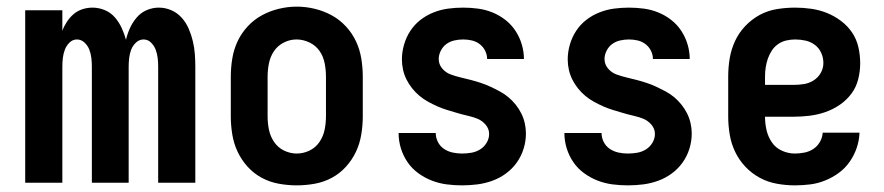

<svg xmlns="http://www.w3.org/2000/svg" viewBox="-20 -551 2665 579"><path d="M56 0V-520H168V-458Q173 -472 181.5 -485Q190 -498 201.5 -508Q213 -518 228 -523Q243 -528 259 -528Q278 -528 296 -520.5Q314 -513 326.5 -498.5Q339 -484 347 -466.5Q355 -449 360 -431Q364 -449 372 -466.5Q380 -484 392.5 -498.5Q405 -513 422.5 -520.5Q440 -528 459 -528Q479 -528 497 -520Q515 -512 528 -497.5Q541 -483 549 -464.5Q557 -446 561.5 -427Q566 -408 567.5 -389Q569 -370 569 -350V0H457V-350Q457 -363 455.5 -376Q454 -389 449.5 -401Q445 -413 435.5 -422.5Q426 -432 413 -432Q400 -432 390 -422.5Q380 -413 375.5 -401Q371 -389 369.5 -376Q368 -363 368 -350V0H257V-350Q257 -363 255.5 -376Q254 -389 249.5 -401Q245 -413 235 -422.5Q225 -432 212 -432Q199 -432 189.5 -422.5Q180 -413 175.5 -401Q171 -389 169.5 -376Q168 -363 168 -350V0Z M875 8Q848 8 820.5 3Q793 -2 769 -15Q745 -28 726.5 -48.5Q708 -69 696.5 -93.5Q685 -118 680.5 -145.5Q676 -173 676 -200V-320Q676 -347 680.5 -374.5Q685 -402 696.5 -426.5Q708 -451 727 -471.5Q746 -492 770 -505Q794 -518 821 -524.5Q848 -531 875 -531Q902 -531 929 -524.5Q956 -518 980 -505Q1004 -492 1023 -471.5Q1042 -451 1053.5 -426.5Q1065 -402 1069.5 -374.5Q1074 -347 1074 -320V-200Q1074 -173 1069.5 -145.5Q1065 -118 1053.5 -93.5Q1042 -69 1023.5 -48.5Q1005 -28 981 -15Q957 -2 929.5 3Q902 8 875 8ZM875 -88Q895 -88 913.5 -97Q932 -106 943.5 -123Q955 -140 959 -160Q963 -180 963 -200V-320Q963 -340 959 -360.5Q955 -381 943.5 -397.5Q932 -414 913 -423Q894 -432 874 -432Q854 -432 835.5 -422.5Q817 -413 806 -396.5Q795 -380 791 -360Q787 -340 787 -320V-200Q787 -180 791 -160Q795 -140 806.5 -123Q818 -106 836.5 -97Q855 -88 875 -88Z M1373 8Q1350 8 1327 5Q1304 2 1282 -6.5Q1260 -15 1241 -29Q1222 -43 1209 -62Q1196 -81 1189 -103.5Q1182 -126 1182 -150H1294Q1294 -136 1300.5 -123Q1307 -110 1319 -102Q1331 -94 1345 -91Q1359 -88 1373 -88Q1388 -88 1402 -90.5Q1416 -93 1428 -100.5Q1440 -108 1447.5 -120.5Q1455 -133 1455 -147Q1455 -163 1444 -175.5Q1433 -188 1418.5 -193.5Q1404 -199 1388.5 -202.5Q1373 -206 1358 -210.5Q1343 -215 1328 -219.5Q1313 -224 1298.5 -230.5Q1284 -237 1270.5 -244.5Q1257 -252 1245 -262Q1233 -272 1223 -284.5Q1213 -297 1206 -311Q1199 -325 1195.5 -340.5Q1192 -356 1192 -372Q1192 -394 1198.5 -416.5Q1205 -439 1217.5 -458Q1230 -477 1248 -491Q1266 -505 1287.5 -513.5Q1309 -522 1331.5 -525Q1354 -528 1377 -528Q1399 -528 1421.5 -525Q1444 -522 1465 -513.5Q1486 -505 1504 -491Q1522 -477 1534.5 -458Q1547 -439 1553.5 -417Q1560 -395 1560 -373H1449Q1449 -386 1443 -398Q1437 -410 1426.5 -418Q1416 -426 1403 -429Q1390 -432 1377 -432Q1363 -432 1350 -429Q1337 -426 1326.5 -418.5Q1316 -411 1309.5 -398.5Q1303 -386 1303 -373Q1303 -357 1313.5 -344.5Q1324 -332 1339 -326.5Q1354 -321 1369 -317.5Q1384 -314 1399.5 -310Q1415 -306 1430 -301Q1445 -296 1459 -289.5Q1473 -283 1487 -275.5Q1501 -268 1513 -258Q1525 -248 1535 -235.5Q1545 -223 1552 -209Q1559 -195 1562.5 -179.5Q1566 -164 1566 -149Q1566 -125 1559 -102.5Q1552 -80 1538.5 -61Q1525 -42 1506 -28Q1487 -14 1465 -6Q1443 2 1420 5Q1397 8 1373 8Z M1873 8Q1850 8 1827 5Q1804 2 1782 -6.5Q1760 -15 1741 -29Q1722 -43 1709 -62Q1696 -81 1689 -103.5Q1682 -126 1682 -150H1794Q1794 -136 1800.5 -123Q1807 -110 1819 -102Q1831 -94 1845 -91Q1859 -88 1873 -88Q1888 -88 1902 -90.5Q1916 -93 1928 -100.5Q1940 -108 1947.5 -120.5Q1955 -133 1955 -147Q1955 -163 1944 -175.5Q1933 -188 1918.5 -193.5Q1904 -199 1888.5 -202.5Q1873 -206 1858 -210.5Q1843 -215 1828 -219.5Q1813 -224 1798.5 -230.5Q1784 -237 1770.5 -244.5Q1757 -252 1745 -262Q1733 -272 1723 -284.5Q1713 -297 1706 -311Q1699 -325 1695.5 -340.5Q1692 -356 1692 -372Q1692 -394 1698.5 -416.5Q1705 -439 1717.5 -458Q1730 -477 1748 -491Q1766 -505 1787.5 -513.5Q1809 -522 1831.5 -525Q1854 -528 1877 -528Q1899 -528 1921.5 -525Q1944 -522 1965 -513.5Q1986 -505 2004 -491Q2022 -477 2034.5 -458Q2047 -439 2053.5 -417Q2060 -395 2060 -373H1949Q1949 -386 1943 -398Q1937 -410 1926.5 -418Q1916 -426 1903 -429Q1890 -432 1877 -432Q1863 -432 1850 -429Q1837 -426 1826.5 -418.5Q1816 -411 1809.5 -398.5Q1803 -386 1803 -373Q1803 -357 1813.5 -344.5Q1824 -332 1839 -326.5Q1854 -321 1869 -317.5Q1884 -314 1899.5 -310Q1915 -306 1930 -301Q1945 -296 1959 -289.5Q1973 -283 1987 -275.5Q2001 -268 2013 -258Q2025 -248 2035 -235.5Q2045 -223 2052 -209Q2059 -195 2062.5 -179.5Q2066 -164 2066 -149Q2066 -125 2059 -102.5Q2052 -80 2038.5 -61Q2025 -42 2006 -28Q1987 -14 1965 -6Q1943 2 1920 5Q1897 8 1873 8Z M2377 8Q2350 8 2322.5 3Q2295 -2 2271 -15Q2247 -28 2228 -48Q2209 -68 2197 -93Q2185 -118 2180.5 -145.5Q2176 -173 2176 -200V-320Q2176 -348 2180.5 -375Q2185 -402 2196.5 -427Q2208 -452 2227.5 -472.5Q2247 -493 2271 -506Q2295 -519 2322.5 -523.5Q2350 -528 2378 -528Q2402 -528 2426.5 -524.5Q2451 -521 2473.5 -512Q2496 -503 2516 -488Q2536 -473 2549.5 -453Q2563 -433 2568.5 -409Q2574 -385 2574 -360Q2574 -336 2568 -312Q2562 -288 2547.5 -268.5Q2533 -249 2512.5 -235Q2492 -221 2469 -213Q2446 -205 2421.5 -202Q2397 -199 2373 -199H2287Q2287 -179 2291.5 -159Q2296 -139 2307.5 -122Q2319 -105 2338 -96.5Q2357 -88 2377 -88Q2392 -88 2406.5 -91Q2421 -94 2433 -102Q2445 -110 2452.5 -123Q2460 -136 2461 -151H2572Q2571 -127 2563.5 -105Q2556 -83 2542.5 -63.5Q2529 -44 2510 -30Q2491 -16 2469 -7Q2447 2 2424 5Q2401 8 2377 8ZM2373 -295Q2389 -295 2404.5 -297.5Q2420 -300 2433.5 -308.5Q2447 -317 2455 -331Q2463 -345 2463 -361Q2463 -377 2456.5 -391.5Q2450 -406 2437.5 -415.5Q2425 -425 2409.5 -428.5Q2394 -432 2378 -432Q2365 -432 2351.5 -429Q2338 -426 2326.5 -418Q2315 -410 2307.5 -398.5Q2300 -387 2295.5 -374Q2291 -361 2289 -347.5Q2287 -334 2287 -320V-295Z"/></svg>

Font: Iosevka Julsh Curly
Style: Bold
Weight: 700
Designer: Belleve Invis
Foundry: Belleve Invis
Version: Version 15.0.2; ttfautohint (v1.8.4)